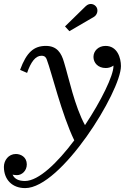

<svg xmlns="http://www.w3.org/2000/svg" viewBox="-83 -705 640 985"><path d="M399 -618.5C415 -628 422 -651 412.5 -667.5C403 -684 377.5 -693.5 356.5 -673L250.5 -569.5L273 -545ZM46 260C231 260 537.5 -236 537.5 -366C537.5 -407 519.5 -469.5 458.5 -469.5C421.5 -469.5 396.5 -443.5 396.5 -413C396.5 -383 419.5 -356 459.5 -356C474.5 -356 488 -360.5 499 -368.5C499 -367.5 499 -366 499 -365C499 -317.5 436.5 -188 353 -63C299.5 -161 270.5 -304 245.5 -385.5C232 -433.5 209 -469.5 152.5 -469.5C90.5 -469.5 53 -436.5 20 -346.5L56 -331C75 -386.5 99 -419 129.5 -419C147.5 -419 153 -410 157 -399.5C182 -333.5 233.5 -118 298 15C212 129.5 115.5 223.5 45 223.5C12.5 223.5 -8.5 213 -18.5 191C-10.5 192.5 -3 193.5 4 193.5C29 193.5 54.5 171.5 54.5 138.5C54.5 100.5 23.5 85 -1.5 85C-39.5 85 -63 118 -63 151C-63 216 -21 260 46 260Z"/></svg>

Font: Bodoni* 06pt
Style: Italic
Weight: 400
Italic angle: -13°
Version: Version 2.3